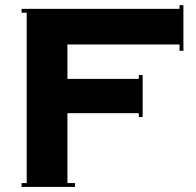

<svg xmlns="http://www.w3.org/2000/svg" viewBox="-20 -735 771 755"><path d="M64.9 0V-15.1H85V-685.1H64.9V-700.2H686V-714.8H701.2V-535.2H686V-560.1H245.1V-424.8H525.9V-439.9H541V-274.9H525.9V-290H245.1V-15.1H274.9V0Z"/></svg>

Font: Copperplate CC
Style: Bold
Weight: 700
Designer: indestructible type*
Foundry: Cowboy Collective
Version: Version 1.000